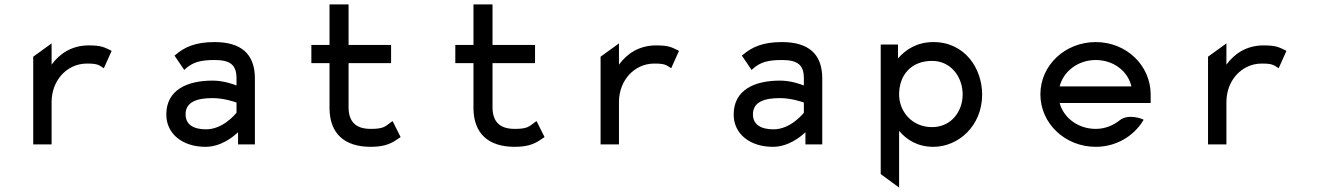

<svg xmlns="http://www.w3.org/2000/svg" viewBox="-20 -652 5958 867"><path d="M479 -425C451 -438 439 -447 381 -447C302 -447 248 -408 213 -360V-456L130 -396V0H213V-191C213 -244 233 -287 260 -316C286 -343 323 -365 373 -365C418 -365 426 -359 444 -347L449 -344L484 -422Z M768 -401 812 -336 816 -340C851 -372 887 -381 949 -381C1020 -381 1048 -359 1048 -298V-266C1033 -272 989 -288 940 -288C825 -288 731 -246 731 -135C731 -46 806 11 908 11C978 11 1033 -34 1055 -55V0H1131V-298C1131 -409 1068 -462 949 -462C863 -462 814 -440 772 -404ZM818 -136C818 -193 872 -209 940 -209C988 -209 1034 -194 1048 -189V-143C1040 -133 985 -68 911 -68C854 -68 818 -89 818 -136Z M1789 -33 1753 -105 1748 -102C1719 -81 1714 -70 1654 -70C1585 -70 1554 -104 1554 -168V-367H1746V-449H1554V-632H1468V-449H1386V-367H1468V-160C1470 -50 1534 11 1654 11C1725 11 1753 -8 1786 -31Z M2439 -33 2403 -105 2398 -102C2369 -81 2364 -70 2304 -70C2235 -70 2204 -104 2204 -168V-367H2396V-449H2204V-632H2118V-449H2036V-367H2118V-160C2120 -50 2184 11 2304 11C2375 11 2403 -8 2436 -31Z M3041 -425C3013 -438 3001 -447 2943 -447C2864 -447 2810 -408 2775 -360V-456L2692 -396V0H2775V-191C2775 -244 2795 -287 2822 -316C2848 -343 2885 -365 2935 -365C2980 -365 2988 -359 3006 -347L3011 -344L3046 -422Z M3330 -401 3374 -336 3378 -340C3413 -372 3449 -381 3511 -381C3582 -381 3610 -359 3610 -298V-266C3595 -272 3551 -288 3502 -288C3387 -288 3293 -246 3293 -135C3293 -46 3368 11 3470 11C3540 11 3595 -34 3617 -55V0H3693V-298C3693 -409 3630 -462 3511 -462C3425 -462 3376 -440 3334 -404ZM3380 -136C3380 -193 3434 -209 3502 -209C3550 -209 3596 -194 3610 -189V-143C3602 -133 3547 -68 3473 -68C3416 -68 3380 -89 3380 -136Z M4035 -388V-451H3957V134L4040 195V-61C4074 -21 4123 11 4195 11C4307 11 4415 -83 4415 -225C4415 -343 4337 -462 4195 -462C4122 -462 4070 -429 4035 -388ZM4040 -225C4040 -313 4094 -377 4189 -377C4273 -377 4327 -306 4327 -225C4327 -151 4277 -78 4189 -78C4095 -78 4040 -152 4040 -225Z M5176 -187V-225C5176 -356 5067 -462 4928 -462C4789 -462 4678 -357 4678 -226C4678 -95 4789 11 4928 11C5019 11 5098 -36 5141 -106L5144 -111L5139 -114C5139 -114 5075 -141 5035 -108C5006 -85 4969 -70 4928 -70C4849 -70 4783 -119 4765 -187ZM4765 -262C4782 -330 4848 -381 4928 -381C5008 -381 5073 -331 5089 -262Z M5784 -425C5756 -438 5744 -447 5686 -447C5607 -447 5553 -408 5518 -360V-456L5435 -396V0H5518V-191C5518 -244 5538 -287 5565 -316C5591 -343 5628 -365 5678 -365C5723 -365 5731 -359 5749 -347L5754 -344L5789 -422Z"/></svg>

Font: Charger Monospace
Style: Regular
Weight: 400
Designer: Jasper
Foundry: Cannot Into Space Fonts
Version: Version 0.980